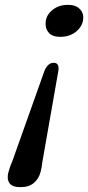

<svg xmlns="http://www.w3.org/2000/svg" viewBox="-20 -611 365 792"><path d="M64.5 161Q30 161 18.8 144Q7.5 127 14.5 100Q16.5 92 20.8 79.5Q25 67 30.5 55L164 -320.5Q178 -352 201.5 -352Q225 -352 221 -320.5L155 55.5Q152 81.5 147.5 98Q140 126.5 119.5 143.8Q99 161 64.5 161ZM261 -591Q292.5 -591 309.2 -573.8Q326 -556.5 323 -531.5Q320 -502 293.8 -480.5Q267.5 -459 228 -459Q195.5 -459 180.5 -476.8Q165.5 -494.5 168.5 -521Q171 -549.5 196.8 -570.2Q222.5 -591 261 -591Z"/></svg>

Font: Fraunces 9pt Soft
Style: Italic
Weight: 400
Italic angle: -16°
Version: Version 1.000;[0bf87f6ff]